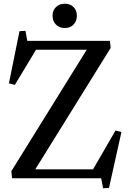

<svg xmlns="http://www.w3.org/2000/svg" viewBox="-20 -960 704 1034"><path d="M85 -792 117 -794 127 -740H572L576 -702L170 -48H481L602 -257L634 -249L567 52L535 54L525 0H45L41 -38L447 -692H174L60 -503L28 -511ZM263 -875Q263 -904 281.5 -922Q300 -940 329 -940Q358 -940 376 -922Q394 -904 394 -875Q394 -846 376 -827.5Q358 -809 329 -809Q300 -809 281.5 -827.5Q263 -846 263 -875Z"/></svg>

Font: Minipax
Style: Regular
Weight: 400
Designer: Raphaël Ronot, Igor Stepanchenko (Cyrillic)
Foundry: steppetype
Version: Version 1.002